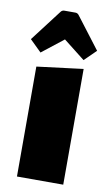

<svg xmlns="http://www.w3.org/2000/svg" viewBox="-84 -774 469 817"><g transform="rotate(10 150.0 -365.0)"><path d="M7 0ZM250 -500V0H50V-475ZM7 -586 110 -721Q116 -730 126 -730H174Q184 -730 190 -721L293 -586L243 -537L150 -610L57 -537Z"/></g></svg>

Font: Changa Black
Style: Regular
Weight: 900
Designer: Eduardo Rodriguez Tunni
Foundry: Eduardo Rodriguez Tunni
Version: Version 2.001; ttfautohint (v1.5.10-5e6f)